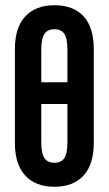

<svg xmlns="http://www.w3.org/2000/svg" viewBox="-20 -709 417 735"><path d="M188 -689Q261 -689 300 -646.5Q339 -604 339 -521V-163Q339 -79 299.5 -36.5Q260 6 188 6Q117 6 77 -36.5Q37 -79 37 -163V-521Q37 -604 77 -646.5Q117 -689 188 -689ZM188 -597Q162 -597 150 -579Q138 -561 138 -519V-394H238V-519Q238 -561 226.5 -579Q215 -597 188 -597ZM188 -86Q215 -86 226.5 -104Q238 -122 238 -164V-311H138V-164Q138 -122 150 -104Q162 -86 188 -86Z"/></svg>

Font: Sofia Sans Extra Condensed
Style: Bold
Weight: 700
Designer: Botio Nikoltchev, Ani Petrova
Foundry: lettersoup
Version: Version 4.101